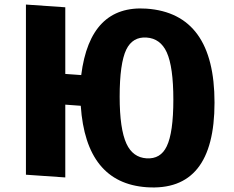

<svg xmlns="http://www.w3.org/2000/svg" viewBox="-20 -796 1029 844"><path d="M923 -345Q923 48 624 27Q358 8 335 -331L267 -336V-16L94 -28V-776L267 -764V-471L337 -466Q376 -775 624 -758Q923 -737 923 -345ZM713 -153Q742 -213 742 -358Q742 -502 713 -566Q685 -627 624 -631Q563 -635 535 -578Q506 -517 506 -371Q506 -229 536 -164Q564 -104 624 -100Q686 -96 713 -153Z"/></svg>

Font: Xiangcui Wave Sans Xiangcui Wave Sans
Style: Regular
Weight: 800
Width: 3
Version: Version 0.920;March 28, 2024;FontCreator 14.0.0.2814 64-bit